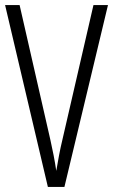

<svg xmlns="http://www.w3.org/2000/svg" viewBox="-20 -734 444 754"><path d="M404 -714H347L225 -185C215 -144 208 -104 201 -63C195 -104 187 -144 178 -184L57 -714H0L168 0H233Z"/></svg>

Font: Noto Sans Arabic ExtCond Light
Style: Regular
Weight: 300
Width: 2
Designer: Monotype Design Team, Nadine Chahine, Nizar Qandah and Khaled Hosny
Foundry: Monotype Imaging Inc.
Version: Version 2.012